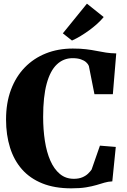

<svg xmlns="http://www.w3.org/2000/svg" viewBox="-20 -1017 692 1048"><path d="M369 11Q278 11 211 -16Q144 -43 100.2 -92.5Q56.5 -142 34.8 -211.2Q13 -280.5 13 -364.5Q13 -455.5 39.8 -527Q66.5 -598.5 115.2 -648.8Q164 -699 230.5 -725.5Q297 -752 377.5 -752Q419 -752 450 -748.2Q481 -744.5 506.8 -739.2Q532.5 -734 558.5 -730Q584.5 -726 614.5 -725.5L596 -503H495.5L465 -657Q461 -667.5 450.2 -677.2Q439.5 -687 421.2 -693.2Q403 -699.5 376 -699.5Q326.5 -699.5 290.2 -665.2Q254 -631 234.8 -560.2Q215.5 -489.5 215.5 -379Q215.5 -309.5 225 -248Q234.5 -186.5 254.8 -140.2Q275 -94 306.8 -67.5Q338.5 -41 383 -41Q409.5 -41 428.8 -49Q448 -57 460.5 -69Q473 -81 480 -91.5L525.5 -222L612 -215L593 -27Q570 -26 550 -20Q530 -14 506.5 -7Q483 0 450 5.5Q417 11 369 11ZM372.5 -796 323 -835 454.5 -997 546 -924Q530.5 -905 510.2 -886.8Q490 -868.5 467 -851.8Q444 -835 420.5 -820.8Q397 -806.5 373.5 -796Z"/></svg>

Font: Merriweather 72pt Black
Style: Regular
Weight: 900
Version: Version 2.100